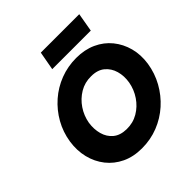

<svg xmlns="http://www.w3.org/2000/svg" viewBox="-239 -1084 1282 1282"><g transform="rotate(-45 401.5 -443.0)"><path d="M242 -350Q252 -407 284 -454.5Q316 -502 364.5 -531Q413 -560 472 -559Q532 -559 568 -529Q604 -499 617.5 -451.5Q631 -404 622 -350Q612 -293 579.5 -245Q547 -197 498.5 -168.5Q450 -140 390 -141Q331 -142 295.5 -171.5Q260 -201 247 -248.5Q234 -296 242 -350ZM64 -350Q53 -275 69.5 -208Q86 -141 127 -89Q168 -37 230 -7.5Q292 22 372 22Q454 22 526 -6.5Q598 -35 655 -86Q712 -137 749.5 -204.5Q787 -272 799 -350Q810 -425 792.5 -491Q775 -557 733.5 -608Q692 -659 629.5 -687.5Q567 -716 488 -716Q408 -716 336.5 -688.5Q265 -661 208 -611Q151 -561 113.5 -494.5Q76 -428 64 -350ZM322 -776H686L709 -908H346Z"/></g></svg>

Font: Jost* 700 Bold Italic
Style: Bold Italic
Weight: 700
Italic angle: -10°
Version: Version 3.200; ttfautohint (v0.97) -l 8 -r 50 -G 200 -x 14 -